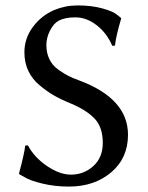

<svg xmlns="http://www.w3.org/2000/svg" viewBox="-20 -678 546 708"><path d="M242 -34Q289 -34 324 -65.5Q359 -97 359 -151Q359 -209 329 -240.5Q299 -272 242 -296Q205 -311 179 -326Q153 -341 126 -363.5Q99 -386 84.5 -416.5Q70 -447 70 -485Q70 -537 101.5 -579Q133 -621 180 -641Q221 -658 266 -658Q318 -658 357.5 -647Q397 -636 411 -624L425 -613L427 -610Q408 -547 404 -510L394 -509Q374 -556 336.5 -585Q299 -614 258 -614Q220 -614 197 -602Q178 -592 164.5 -565.5Q151 -539 151 -512Q151 -483 162 -460Q173 -437 194 -422Q215 -407 231.5 -398.5Q248 -390 273 -381Q452 -314 452 -181Q452 -95 390 -42.5Q328 10 234 10Q182 10 136.5 -1Q91 -12 72 -24L52 -35L50 -38Q70 -112 73 -141L83 -142Q106 -98 153 -66Q200 -34 242 -34Z"/></svg>

Font: Libertinus Sans
Style: Regular
Weight: 400
Designer: Philipp H. Poll
Foundry: Khaled Hosny
Version: Version 6.1